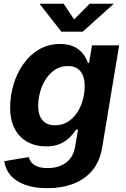

<svg xmlns="http://www.w3.org/2000/svg" viewBox="-20 -781 666 1016"><path d="M231 214.8Q159.7 214.8 110.4 196Q61 177.2 34.2 144.8Q7.3 112.3 2.9 71.8L132.3 50.3Q136.2 65.9 147.2 79.1Q158.2 92.3 178.7 100.3Q199.2 108.4 231.9 108.4Q290.5 108.4 329.1 79.8Q367.7 51.3 377 -2.9L393.1 -95.2L381.3 -94.2Q366.7 -70.8 345.5 -50.8Q324.2 -30.8 294.7 -18.6Q265.1 -6.3 224.1 -6.3Q168.9 -6.3 125.7 -29.8Q82.5 -53.2 58.1 -99.1Q33.7 -145 33.7 -212.4Q33.7 -273.9 51.5 -333.7Q69.3 -393.6 103.5 -442.1Q137.7 -490.7 186.8 -519.5Q235.8 -548.3 298.3 -548.3Q333 -548.3 358.2 -539.3Q383.3 -530.3 400.9 -515.1Q418.5 -500 429.2 -482.4Q439.9 -464.8 445.3 -447.8L451.2 -448.7L466.8 -541H610.4L521 -2.4Q508.8 72.8 468.5 120.8Q428.2 168.9 366.9 191.9Q305.7 214.8 231 214.8ZM271.5 -118.2Q310.5 -118.2 339.8 -137Q369.1 -155.8 388.9 -186.3Q408.7 -216.8 418.5 -253.4Q428.2 -290 428.2 -326.2Q428.2 -375.5 405.8 -403.6Q383.3 -431.6 338.9 -431.6Q300.8 -431.6 271.5 -412.4Q242.2 -393.1 222.2 -361.8Q202.1 -330.6 192.1 -293.5Q182.1 -256.3 182.1 -220.2Q182.1 -171.9 204.6 -145Q227.1 -118.2 271.5 -118.2ZM316.9 -761.2 372.1 -678.2 454.6 -761.2H580.1L579.1 -758.3L417.5 -613.3H304.7L191.4 -758.3L192.4 -761.2Z"/></svg>

Font: Inter 17pt
Style: Bold Italic
Weight: 700
Italic angle: -9.3988°
Version: Version 4.001;git-66647c0bb